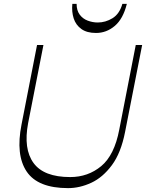

<svg xmlns="http://www.w3.org/2000/svg" viewBox="-20 -962 753 990"><path d="M331 8Q175 8 117.5 -77.5Q60 -163 91 -320L171 -730H204L125 -327Q100 -194 153 -121.5Q206 -49 342 -49Q434 -49 502 -105.5Q570 -162 595 -294L680 -730H713L625 -282Q604 -174 557 -110.5Q510 -47 450.5 -19.5Q391 8 331 8ZM475 -792Q428 -792 399.5 -812.5Q371 -833 360 -867Q349 -901 353 -942H375Q375 -908 391 -886.5Q407 -865 432.5 -855.5Q458 -846 484 -846Q524 -846 560 -868Q596 -890 611 -942H634Q615 -865 572 -828.5Q529 -792 475 -792Z"/></svg>

Font: Savate ExtraLight
Style: Italic
Weight: 200
Italic angle: -11°
Designer: Max Esnée
Foundry: Plomb Type
Version: Version 2.000